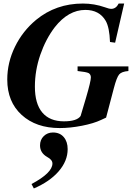

<svg xmlns="http://www.w3.org/2000/svg" viewBox="-20 -705 762 1084"><path d="M705 -330V-304Q667 -301 653 -285Q639 -269 623 -208L579 -41L551 -28Q509 -8 442.5 5Q376 18 317 18Q184 18 102.5 -56Q21 -130 21 -256Q21 -352 64.5 -441Q108 -530 184 -593Q296 -685 448 -685Q512 -685 572 -664Q596 -655 608 -655Q635 -655 650 -685H681L630 -464L601 -468Q598 -550 577 -587Q541 -649 462 -649Q366 -649 289 -551Q238 -484 207.5 -395.5Q177 -307 177 -216Q177 -119 219 -69.5Q261 -20 341 -20Q414 -20 435 -50L466 -154Q493 -246 493 -268Q493 -284 481 -292Q467 -299 418 -304V-330ZM171 359 158 334Q276 271 276 218Q276 197 246 181Q206 158 206 116Q206 84 227 63.5Q248 43 279 43Q318 43 340 69Q362 95 362 137Q362 204 311 262.5Q260 321 171 359Z"/></svg>

Font: STIX MathJax Latin
Style: Bold Italic
Weight: 700
Italic angle: -16.33°
Designer: MicroPress Inc., with final additions and corrections provided by Coen Hoffman, Elsevier (retired)
Version: Version 1.1.1